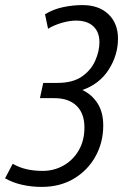

<svg xmlns="http://www.w3.org/2000/svg" viewBox="-47 -724 489 755"><path d="M117 11Q77 11 39.5 2.5Q2 -6 -27 -23L3 -80Q29 -65 58 -58.5Q87 -52 121 -52Q165 -52 202.5 -73Q240 -94 262.5 -132.5Q285 -171 285 -223Q285 -278 254 -308Q223 -338 167 -338H110L123 -398H179Q239 -398 275 -423Q311 -448 327.5 -485.5Q344 -523 344 -558Q344 -598 320 -620.5Q296 -643 252 -643Q227 -643 197 -634.5Q167 -626 142 -611L130 -668Q163 -688 201.5 -696Q240 -704 277 -704Q342 -704 379.5 -668Q417 -632 417 -572Q417 -508 381 -451Q345 -394 277 -370Q315 -352 337 -317Q359 -282 359 -231Q359 -164 328.5 -109Q298 -54 243.5 -21.5Q189 11 117 11Z"/></svg>

Font: Ubuntu Sans Condensed
Style: Italic
Weight: 400
Width: 3
Italic angle: -13.5°
Designer: Dalton Maag Ltd
Foundry: Dalton Maag Ltd
Version: Version 1.006; ttfautohint (v1.8.4.7-5d5b)